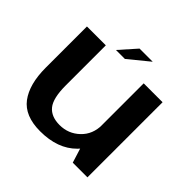

<svg xmlns="http://www.w3.org/2000/svg" viewBox="-177 -888 1068 1068"><g transform="rotate(45 357.5 -354.0)"><path d="M528 0H643.5V-591H495V-106ZM196.5 -591.5H48V-268Q48 -137.5 101.5 -66.2Q155 5 276 5Q414 5 491.2 -73Q568.5 -151 568.5 -227L495.5 -265.5Q495.5 -190 446.2 -143Q397 -96 328 -96Q261.5 -96 229 -136Q196.5 -176 196.5 -276.5ZM254.5 -613H325L445.5 -711.5H342Z"/></g></svg>

Font: Anybody SemiExpanded SemiBold
Style: Regular
Weight: 600
Width: 6
Designer: Tyler Finck
Foundry: Etcetera Type Company
Version: Version 1.113;gftools[0.9.25]